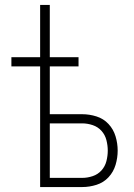

<svg xmlns="http://www.w3.org/2000/svg" viewBox="-20 -755 540 775"><path d="M142 0V-487H26V-524H142V-735H181V-524H297V-487H181V-294H312Q341 -294 369.5 -285Q398 -276 418 -254.5Q438 -233 446.5 -204.5Q455 -176 455 -147Q455 -118 446.5 -89.5Q438 -61 418 -39.5Q398 -18 369.5 -9Q341 0 312 0ZM312 -37Q333 -37 354 -44Q375 -51 389.5 -67Q404 -83 409.5 -104.5Q415 -126 415 -147Q415 -168 409.5 -189.5Q404 -211 389.5 -227Q375 -243 354 -250Q333 -257 312 -257H181V-37Z"/></svg>

Font: Iosevka SS18 Extralight
Style: Regular
Weight: 200
Monospace: yes
Designer: Belleve Invis
Foundry: Belleve Invis
Version: Version 25.1.1; ttfautohint (v1.8.4)